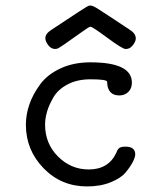

<svg xmlns="http://www.w3.org/2000/svg" viewBox="-20 -664 565 690"><path d="M143 -527Q143 -543 165 -557Q291 -641 298 -643Q301 -644 305 -644H306Q313 -644 330 -633.5Q347 -623 445 -558Q468 -544 468 -526Q468 -515 457.5 -501.5Q447 -488 433 -488H431Q420 -488 366 -528Q312 -568 305 -568Q300 -568 274 -549Q195 -492 186 -489Q182 -488 178 -488Q164 -488 153.5 -501.5Q143 -515 143 -527ZM73 -216Q73 -252 85.5 -288.5Q98 -325 124 -360.5Q150 -396 197 -418Q244 -440 305 -440Q454 -440 454 -367Q454 -346 441 -333.5Q428 -321 409 -321Q366 -321 365 -370Q365 -379 305 -379Q258 -379 223.5 -361Q189 -343 172.5 -315Q156 -287 149 -262.5Q142 -238 142 -216Q142 -148 188.5 -101.5Q235 -55 299 -55Q370 -55 398 -115Q403 -129 410 -133Q417 -137 431 -137Q466 -137 466 -109Q466 -100 458 -83.5Q450 -67 432.5 -45.5Q415 -24 378 -9Q341 6 293 6Q200 6 136.5 -59.5Q73 -125 73 -216Z"/></svg>

Font: CMU Typewriter Text
Style: Regular
Weight: 500
Monospace: yes
Version: Version 0.7.0